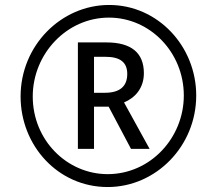

<svg xmlns="http://www.w3.org/2000/svg" viewBox="-20 -744 841 774"><path d="M414 10C609 10 771 -155 771 -359C771 -558 616 -724 420 -724C227 -724 63 -561 63 -355C63 -158 213 10 414 10ZM414 -42C250 -42 112 -179 112 -355C112 -527 249 -673 419 -673C586 -673 721 -532 721 -359C721 -188 586 -42 414 -42ZM359 -370V-515H405C463 -515 493 -494 493 -446C493 -395 462 -370 403 -370ZM294 -144H359V-314H418L508 -144H583L480 -331C523 -349 560 -387 560 -449C560 -532 508 -573 409 -573H294Z"/></svg>

Font: Noto Sans Display SemiCondensed
Style: Italic
Weight: 400
Width: 4
Italic angle: -12°
Designer: Monotype Design Team
Foundry: Monotype Imaging Inc.
Version: Version 1.900